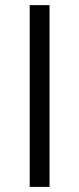

<svg xmlns="http://www.w3.org/2000/svg" viewBox="-20 -731 309 751"><path d="M173.8 -710.9V0H96.2V-710.9Z"/></svg>

Font: Vazirmatn UI FD Light
Style: Regular
Weight: 300
Designer: Saber Rastikerdar
Foundry: Saber Rastikerdar
Version: Version 33.003